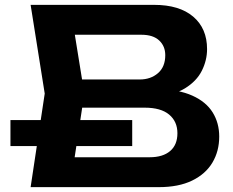

<svg xmlns="http://www.w3.org/2000/svg" viewBox="-20 -770 958 790"><path d="M23 -276H524V-169H23ZM612 -370 627 -404Q715 -402 771.5 -376.5Q828 -351 855 -307.5Q882 -264 882 -208Q882 -148 854 -101Q826 -54 770.5 -27Q715 0 633 0H106L164 -385L106 -750H614Q718 -750 775 -701.5Q832 -653 832 -568Q832 -522 810.5 -479Q789 -436 741 -406.5Q693 -377 612 -370ZM275 -43 210 -123H596Q650 -123 680 -148.5Q710 -174 710 -222Q710 -270 676 -298.5Q642 -327 575 -327H260V-443H555Q600 -443 630 -469Q660 -495 660 -543Q660 -580 635 -603.5Q610 -627 562 -627H210L275 -707L327 -385Z"/></svg>

Font: Unbounded Medium
Style: Regular
Weight: 500
Designer: Luke Prowse, Jean-Baptiste Morizot, Fátima Lázaro, Florian Runge
Foundry: NaN
Version: Version 1.700